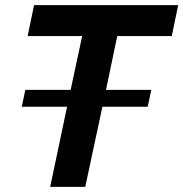

<svg xmlns="http://www.w3.org/2000/svg" viewBox="-20 -730 716 750"><path d="M79 -379H256L301 -589H88L113 -710H676L651 -589H438L394 -379H571L557 -313H380L313 0H176L242 -313H65Z"/></svg>

Font: Raleway
Style: Bold Italic
Weight: 700
Italic angle: -12°
Designer: Matt McInerney, Pablo Impallari, Rodrigo Fuenzalida
Foundry: Matt McInerney, Pablo Impallari, Rodrigo Fuenzalida
Version: Version 4.101;RELEASE